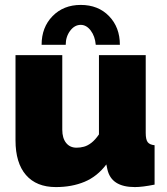

<svg xmlns="http://www.w3.org/2000/svg" viewBox="-20 -750 678 780"><path d="M43 -180V-526H233V-223Q233 -189 248.5 -169.5Q264 -150 291 -150Q306 -150 321 -154Q336 -158 351.5 -170Q367 -182 382 -204V-526H572V-210Q572 -183 580 -172.5Q588 -162 608 -160V0Q583 5 563 7.5Q543 10 528 10Q480 10 452 -8Q424 -26 416 -63L412 -82Q375 -33 323.5 -11.5Q272 10 207 10Q128 10 85.5 -39Q43 -88 43 -180ZM308 -649Q283 -649 265 -625Q247 -601 247 -568H149Q149 -639 193.5 -684.5Q238 -730 308 -730Q379 -730 423 -684.5Q467 -639 467 -568H369Q366 -603 348.5 -626Q331 -649 308 -649Z"/></svg>

Font: Raleway Thin Black
Style: Regular
Weight: 900
Version: Version 4.026